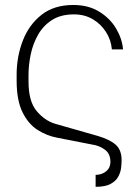

<svg xmlns="http://www.w3.org/2000/svg" viewBox="-20 -558 544 756"><path d="M356.5 177.6V130.7Q382.1 130 398.4 116.1Q414.8 102.3 414.8 79.5Q414.8 46.9 392.4 30.9Q370 14.9 343.8 11.4L206 -15.6Q164.8 -23.1 128.2 -46.3Q91.6 -69.6 68.7 -115.9Q45.8 -162.3 45.5 -238.6V-265.6Q45.8 -335.6 69.8 -397.9Q93.8 -460.2 143.1 -499.3Q192.5 -538.4 268.5 -538.4Q328.1 -538.4 370.7 -512.1Q413.4 -485.8 437.1 -445.7Q460.9 -405.5 464.5 -363.6H420.5Q417.3 -400.6 397.5 -431.8Q377.8 -463.1 345.5 -482.2Q313.2 -501.4 271.3 -501.4Q219.5 -501.4 184.8 -479.2Q150.2 -457 130 -421.3Q109.7 -385.7 101 -343.9Q92.3 -302.2 92.3 -262.8V-237.2Q92.3 -159.1 123.9 -121.3Q155.5 -83.5 196 -71L365.1 -22.7Q413 -8.5 435.9 12.1Q458.8 32.7 458.8 72.4Q458.8 84.9 456.9 102.5Q454.9 120 445.8 137.3Q436.8 154.5 415.8 166Q394.9 177.6 356.5 177.6Z"/></svg>

Font: Inter Thin BETA
Style: Regular
Weight: 100
Designer: Rasmus Andersson
Foundry: rsms
Version: Version 3.011;git-f93a4a705